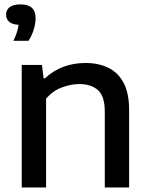

<svg xmlns="http://www.w3.org/2000/svg" viewBox="-20 -832 663 852"><path d="M76.5 0V-544H166L173.5 -484.5H179.5Q252.5 -552.5 360 -552.5Q416.5 -552.5 460.2 -531.5Q504 -510.5 528.5 -464.5Q553 -418.5 553 -342.5V0H445V-337.5Q445 -405 414.8 -432Q384.5 -459 332 -459Q295 -459 254.5 -444Q214 -429 184.5 -394V0ZM39.5 -651Q50 -672.5 55.2 -689.5Q60.5 -706.5 62.5 -722Q33.5 -723.5 20.2 -735.8Q7 -748 7 -767Q7 -788 22.8 -800.2Q38.5 -812.5 71.5 -812.5Q138 -812.5 138 -751.5Q138 -728.5 129.8 -701.2Q121.5 -674 106.5 -651Z"/></svg>

Font: Encode Sans SemiExpanded SemiExpanded Medium
Style: Regular
Weight: 500
Width: 6
Designer: Multiple Designers
Foundry: Impallari Type
Version: Version 3.000; ttfautohint (v1.8.3) -l 8 -r 50 -G 200 -x 14 